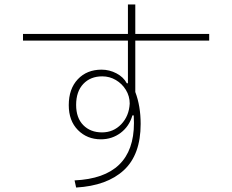

<svg xmlns="http://www.w3.org/2000/svg" viewBox="-20 -818 1040 860"><path d="M917 -636H586V-406Q610 -343 610 -263Q610 -125 534.5 -55.5Q459 14 321 22L314 -10Q580 -22 580 -267Q580 -289 579 -301H573Q559 -252 520.5 -223Q482 -194 432 -194Q370 -194 329 -235.5Q288 -277 288 -347Q288 -420 328.5 -463Q369 -506 435 -506Q470 -506 501.5 -489.5Q533 -473 548 -445H553V-636H83V-666H553V-798H586V-666H917ZM561 -354Q561 -387 544 -415Q527 -443 499 -459.5Q471 -476 438 -476Q385 -476 353 -442Q321 -408 321 -348Q321 -290 353 -257.5Q385 -225 437 -225Q488 -225 523 -261.5Q558 -298 561 -354Z"/></svg>

Font: IBM Plex Sans JP ExtraLight
Style: Regular
Weight: 200
Designer: Mike Abbink; Paul van der Laan; Pieter van Rosmalen; Wujin Sim; Yejin Wi; Jinhee Kim; Boomi Park; Yona Kim; Kichan Ma
Foundry: Sandoll Inc.
Version: Version 1.001